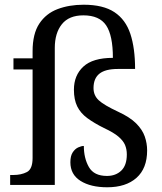

<svg xmlns="http://www.w3.org/2000/svg" viewBox="-20 -783 687 813"><path d="M434 10Q364 10 321 -17Q278 -44 278 -96Q278 -123 288 -138Q298 -153 311.5 -159Q325 -165 335 -165Q335 -113 356.5 -75.5Q378 -38 433 -38Q470 -38 493.5 -60.5Q517 -83 517 -129Q517 -151 509.5 -169Q502 -187 481.5 -204.5Q461 -222 420 -241Q378 -262 349.5 -283Q321 -304 307 -332.5Q293 -361 293 -403Q293 -464 333 -501Q373 -538 458 -538Q458 -633 429.5 -675.5Q401 -718 333 -718Q272 -718 242 -680.5Q212 -643 212 -580V0H23V-42H36Q70 -42 94 -54.5Q118 -67 118 -114V-489H37V-536H118V-566Q118 -640 146.5 -683Q175 -726 224 -744.5Q273 -763 334 -763Q417 -763 464.5 -731.5Q512 -700 532 -639.5Q552 -579 552 -491H479Q426 -491 401 -471Q376 -451 376 -410Q376 -379 398 -358.5Q420 -338 480 -310Q530 -287 556.5 -260.5Q583 -234 593 -205Q603 -176 603 -146Q603 -70 558 -30Q513 10 434 10Z"/></svg>

Font: Noto Naskh Arabic UI
Style: Regular
Weight: 400
Designer: Monotype Design Team, David Williams, Mohamad Dakak and Nizar Qandah
Foundry: Monotype Imaging Inc.
Version: Version 2.014